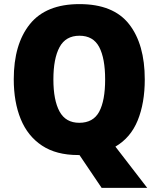

<svg xmlns="http://www.w3.org/2000/svg" viewBox="-20 -745 772 935"><path d="M685 -358Q685 -243 650.5 -158.5Q616 -74 542 -31L697 170H475L367 10H360Q254 10 184.5 -36Q115 -82 81 -165Q47 -248 47 -359Q47 -530 125.5 -627.5Q204 -725 367 -725Q532 -725 608.5 -627.5Q685 -530 685 -358ZM240 -358Q240 -257 270 -202Q300 -147 366 -147Q434 -147 463 -201Q492 -255 492 -358Q492 -461 463 -516Q434 -571 367 -571Q300 -571 270 -515.5Q240 -460 240 -358Z"/></svg>

Font: Noto Sans Myanmar UI SemiCondensed Black
Style: Regular
Weight: 900
Width: 4
Designer: Monotype Design Team
Foundry: Monotype Imaging Inc.
Version: Version 2.103; ttfautohint (v1.8.4.7-5d5b)